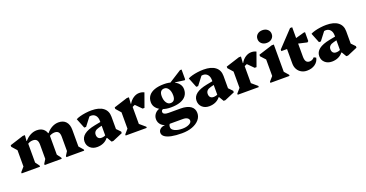

<svg xmlns="http://www.w3.org/2000/svg" viewBox="-40 -1662 5357 2810"><g transform="rotate(-20 2638.0 -257.0)"><path d="M728 0V-18L782 -105L767 -76V-303Q767 -353 748 -376Q729 -399 688 -399Q663 -399 638.5 -390Q614 -381 594 -364V-420H604Q643 -467 691.5 -492.5Q740 -518 792 -518Q866 -518 906.5 -473Q947 -428 947 -345V-76L931 -104L1006 -18V0ZM32 0V-18L107 -104L91 -76V-369L134 -291L22 -418V-442L235 -510H268L261 -420H271V-76L255 -104L318 -18V0ZM390 0V-18L444 -105L429 -76V-303Q429 -353 410 -376Q391 -399 350 -399Q297 -399 256 -364V-420H266Q305 -467 353.5 -492.5Q402 -518 454 -518Q528 -518 568.5 -473Q609 -428 609 -345V-76L593 -104L656 -18V0ZM556 -301V-387H609V-301Z M1428 13 1384 -61H1371V-330Q1371 -384 1344.5 -415.5Q1318 -447 1272 -447Q1245 -447 1221.5 -433Q1198 -419 1184 -394V-494H1287L1151 -317H1122L1061 -469Q1085 -483 1125.5 -494Q1166 -505 1213.5 -511.5Q1261 -518 1306 -518Q1424 -518 1487.5 -469.5Q1551 -421 1551 -330V-105L1508 -183L1610 -77V-53L1455 13ZM1205 16Q1139 16 1097 -22.5Q1055 -61 1055 -122Q1055 -252 1278 -295L1391 -317V-260L1327 -244Q1284 -234 1263.5 -213.5Q1243 -193 1243 -161Q1243 -127 1260.5 -108.5Q1278 -90 1309 -90Q1354 -90 1386 -113V-61H1376Q1348 -24 1303.5 -4Q1259 16 1205 16Z M1652 0V-18L1727 -104L1711 -76V-369L1754 -291L1642 -418V-442L1855 -510H1888L1881 -410H1891V-76L1875 -108L1980 -18V0ZM1872 -342 1876 -410H1886Q1914 -460 1958 -489Q2002 -518 2049 -518Q2092 -518 2126 -500L2049 -286H2020L1897 -410L2019 -388Q1967 -388 1930.5 -376.5Q1894 -365 1872 -342Z M2439 251Q2343 251 2277 237.5Q2211 224 2176.5 198.5Q2142 173 2142 136Q2142 102 2170 79Q2198 56 2241 54V15H2318V59Q2302 72 2302 108Q2302 144 2349 167Q2396 190 2469 190Q2530 190 2572 169Q2614 148 2614 118Q2614 91 2589.5 75Q2565 59 2522 59H2293Q2230 59 2190 21.5Q2150 -16 2150 -75Q2150 -106 2164.5 -133Q2179 -160 2204 -179Q2229 -198 2260 -203L2310 -178Q2292 -178 2281.5 -168.5Q2271 -159 2271 -142Q2271 -120 2292 -108.5Q2313 -97 2353 -97H2541Q2642 -97 2696.5 -59.5Q2751 -22 2751 48Q2751 107 2711 153Q2671 199 2601 225Q2531 251 2439 251ZM2416 -160Q2342 -160 2285 -182Q2228 -204 2196 -242.5Q2164 -281 2164 -331Q2164 -391 2195.5 -432Q2227 -473 2287.5 -494.5Q2348 -516 2435 -516Q2509 -516 2566 -494Q2623 -472 2655 -433.5Q2687 -395 2687 -345Q2687 -286 2655.5 -244.5Q2624 -203 2563.5 -181.5Q2503 -160 2416 -160ZM2433 -221Q2470 -221 2488.5 -244.5Q2507 -268 2507 -315Q2507 -377 2482 -416Q2457 -455 2418 -455Q2381 -455 2362.5 -431.5Q2344 -408 2344 -361Q2344 -300 2369 -260.5Q2394 -221 2433 -221ZM2478 -470 2727 -628H2751V-475L2741 -465L2595 -485V-470Z M3173 13 3129 -61H3116V-330Q3116 -384 3089.5 -415.5Q3063 -447 3017 -447Q2990 -447 2966.5 -433Q2943 -419 2929 -394V-494H3032L2896 -317H2867L2806 -469Q2830 -483 2870.5 -494Q2911 -505 2958.5 -511.5Q3006 -518 3051 -518Q3169 -518 3232.5 -469.5Q3296 -421 3296 -330V-105L3253 -183L3355 -77V-53L3200 13ZM2950 16Q2884 16 2842 -22.5Q2800 -61 2800 -122Q2800 -252 3023 -295L3136 -317V-260L3072 -244Q3029 -234 3008.5 -213.5Q2988 -193 2988 -161Q2988 -127 3005.5 -108.5Q3023 -90 3054 -90Q3099 -90 3131 -113V-61H3121Q3093 -24 3048.5 -4Q3004 16 2950 16Z M3397 0V-18L3472 -104L3456 -76V-369L3499 -291L3387 -418V-442L3600 -510H3633L3626 -410H3636V-76L3620 -108L3725 -18V0ZM3617 -342 3621 -410H3631Q3659 -460 3703 -489Q3747 -518 3794 -518Q3837 -518 3871 -500L3794 -286H3765L3642 -410L3764 -388Q3712 -388 3675.5 -376.5Q3639 -365 3617 -342Z M3906 0V-18L3981 -104L3965 -76V-374L4008 -296L3896 -418V-442L4112 -510H4145V-76L4129 -104L4204 -18V0ZM4058 -567Q4009 -567 3978 -595Q3947 -623 3947 -666Q3947 -710 3978 -737.5Q4009 -765 4058 -765Q4107 -765 4138 -737.5Q4169 -710 4169 -666Q4169 -623 4138 -595Q4107 -567 4058 -567Z M4473 16Q4424 16 4385.5 -6Q4347 -28 4325.5 -67Q4304 -106 4304 -157V-460L4347 -382H4215V-406L4451 -656H4484V-199Q4484 -147 4501 -122.5Q4518 -98 4555 -98Q4599 -98 4629 -135L4663 -117Q4650 -56 4599 -20Q4548 16 4473 16ZM4618 -371 4421 -416V-470L4614 -524H4636V-385Z M5084 13 5040 -61H5027V-330Q5027 -384 5000.5 -415.5Q4974 -447 4928 -447Q4901 -447 4877.5 -433Q4854 -419 4840 -394V-494H4943L4807 -317H4778L4717 -469Q4741 -483 4781.5 -494Q4822 -505 4869.5 -511.5Q4917 -518 4962 -518Q5080 -518 5143.5 -469.5Q5207 -421 5207 -330V-105L5164 -183L5266 -77V-53L5111 13ZM4861 16Q4795 16 4753 -22.5Q4711 -61 4711 -122Q4711 -252 4934 -295L5047 -317V-260L4983 -244Q4940 -234 4919.5 -213.5Q4899 -193 4899 -161Q4899 -127 4916.5 -108.5Q4934 -90 4965 -90Q5010 -90 5042 -113V-61H5032Q5004 -24 4959.5 -4Q4915 16 4861 16Z"/></g></svg>

Font: Platypi Light ExtraBold
Style: Regular
Weight: 800
Version: Version 1.200